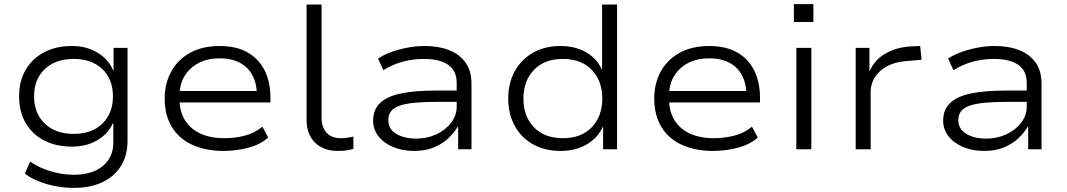

<svg xmlns="http://www.w3.org/2000/svg" viewBox="-20 -727 5198 935"><path d="M339 188Q273 188 209 170Q145 152 101 118L127 60Q157 81 192.5 95Q228 109 265.5 116.5Q303 124 339 124Q429 124 480.5 81.5Q532 39 532 -34V-126H529Q507 -76 454.5 -44.5Q402 -13 331 -13Q253 -13 195 -43Q137 -73 105 -128Q73 -183 73 -258Q73 -332 105 -387Q137 -442 195 -472.5Q253 -503 331 -503Q401 -503 455 -470.5Q509 -438 531 -384H533V-494H601V-41Q601 29 569.5 80.5Q538 132 479 160Q420 188 339 188ZM339 -75Q427 -75 478.5 -125Q530 -175 530 -258Q530 -341 478.5 -390.5Q427 -440 339 -440Q250 -440 198 -390.5Q146 -341 146 -258Q146 -175 198 -125Q250 -75 339 -75Z M1069 8Q982 8 917 -21.5Q852 -51 817 -108.5Q782 -166 782 -247Q782 -321 814 -379Q846 -437 906 -470Q966 -503 1050 -503Q1131 -503 1186 -471.5Q1241 -440 1269 -383.5Q1297 -327 1297 -250V-228H833V-284H1255L1231 -261Q1231 -349 1183 -396Q1135 -443 1049 -443Q993 -443 949 -421Q905 -399 879.5 -358Q854 -317 854 -258V-248Q854 -185 880.5 -142Q907 -99 956 -76.5Q1005 -54 1072 -54Q1122 -54 1170.5 -66Q1219 -78 1258 -110L1286 -57Q1248 -23 1189 -7.5Q1130 8 1069 8Z M1626 8Q1555 8 1514 -32.5Q1473 -73 1473 -144V-705H1546V-153Q1546 -123 1557 -100.5Q1568 -78 1588.5 -66Q1609 -54 1637 -54Q1652 -54 1668 -56Q1684 -58 1701 -62V-2Q1684 3 1666 5.5Q1648 8 1626 8Z M1997 8Q1940 8 1894.5 -11Q1849 -30 1823 -63.5Q1797 -97 1797 -139Q1797 -193 1831 -225.5Q1865 -258 1933 -272Q2001 -286 2105 -286H2219V-231H2109Q2044 -231 1998.5 -226.5Q1953 -222 1925 -212Q1897 -202 1884 -185Q1871 -168 1871 -142Q1871 -98 1910 -75Q1949 -52 2007 -52Q2060 -52 2105 -73Q2150 -94 2177 -129.5Q2204 -165 2204 -207V-323Q2204 -383 2162.5 -411.5Q2121 -440 2044 -440Q1992 -440 1942.5 -427Q1893 -414 1847 -385L1821 -442Q1852 -462 1889.5 -475Q1927 -488 1967.5 -495.5Q2008 -503 2049 -503Q2116 -503 2167 -483Q2218 -463 2247 -422.5Q2276 -382 2276 -319V0H2211V-110H2209Q2192 -81 2163 -53.5Q2134 -26 2092.5 -9Q2051 8 1997 8Z M2710 8Q2633 8 2576 -24Q2519 -56 2487 -113.5Q2455 -171 2455 -247Q2455 -323 2487 -380.5Q2519 -438 2576 -470.5Q2633 -503 2710 -503Q2781 -503 2834 -472.5Q2887 -442 2911 -388H2912V-705H2985V0H2917V-110H2916Q2890 -54 2836 -23Q2782 8 2710 8ZM2721 -54Q2811 -54 2862 -107.5Q2913 -161 2913 -247Q2913 -333 2862 -386.5Q2811 -440 2721 -440Q2631 -440 2580 -386.5Q2529 -333 2529 -247Q2529 -161 2580 -107.5Q2631 -54 2721 -54Z M3453 8Q3366 8 3301 -21.5Q3236 -51 3201 -108.5Q3166 -166 3166 -247Q3166 -321 3198 -379Q3230 -437 3290 -470Q3350 -503 3434 -503Q3515 -503 3570 -471.5Q3625 -440 3653 -383.5Q3681 -327 3681 -250V-228H3217V-284H3639L3615 -261Q3615 -349 3567 -396Q3519 -443 3433 -443Q3377 -443 3333 -421Q3289 -399 3263.5 -358Q3238 -317 3238 -258V-248Q3238 -185 3264.5 -142Q3291 -99 3340 -76.5Q3389 -54 3456 -54Q3506 -54 3554.5 -66Q3603 -78 3642 -110L3670 -57Q3632 -23 3573 -7.5Q3514 8 3453 8Z M3846 -620V-707H3941V-620ZM3858 0V-494H3931V0Z M4147 0V-494H4214V-382H4216Q4239 -436 4292.5 -466.5Q4346 -497 4415 -501L4461 -503L4468 -436L4397 -430Q4314 -424 4267 -381.5Q4220 -339 4220 -279V0Z M4773 8Q4716 8 4670.5 -11Q4625 -30 4599 -63.5Q4573 -97 4573 -139Q4573 -193 4607 -225.5Q4641 -258 4709 -272Q4777 -286 4881 -286H4995V-231H4885Q4820 -231 4774.5 -226.5Q4729 -222 4701 -212Q4673 -202 4660 -185Q4647 -168 4647 -142Q4647 -98 4686 -75Q4725 -52 4783 -52Q4836 -52 4881 -73Q4926 -94 4953 -129.5Q4980 -165 4980 -207V-323Q4980 -383 4938.5 -411.5Q4897 -440 4820 -440Q4768 -440 4718.5 -427Q4669 -414 4623 -385L4597 -442Q4628 -462 4665.5 -475Q4703 -488 4743.5 -495.5Q4784 -503 4825 -503Q4892 -503 4943 -483Q4994 -463 5023 -422.5Q5052 -382 5052 -319V0H4987V-110H4985Q4968 -81 4939 -53.5Q4910 -26 4868.5 -9Q4827 8 4773 8Z"/></svg>

Font: Nunito Sans 7pt SemiExpanded Light
Style: Regular
Weight: 300
Width: 6
Designer: Vernon Adams
Foundry: Vernon Adams
Version: Version 3.101;gftools[0.9.27]